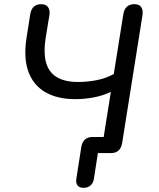

<svg xmlns="http://www.w3.org/2000/svg" viewBox="-20 -732 759 918"><path d="M379 166Q359 166 350.5 154.5Q342 143 345 123L369 -31Q373 -53 386.5 -65Q400 -77 422 -77H518L469 -35L510 -293Q477 -276 431.5 -267Q386 -258 340 -258Q253 -258 195.5 -292Q138 -326 115 -391.5Q92 -457 107 -552L125 -666Q129 -689 142.5 -700.5Q156 -712 177 -712Q200 -712 210 -697.5Q220 -683 216 -658L199 -555Q181 -444 219.5 -392Q258 -340 353 -340Q396 -340 441 -348.5Q486 -357 524 -378L570 -666Q574 -689 587.5 -700.5Q601 -712 622 -712Q646 -712 655.5 -697.5Q665 -683 661 -658L564 -48Q560 -24 546.5 -12Q533 0 510 0H448L429 123Q426 143 413 154.5Q400 166 379 166Z"/></svg>

Font: Nunito Medium
Style: Italic
Weight: 500
Designer: Vernon Adams
Foundry: Vernon Adams
Version: Version 3.601